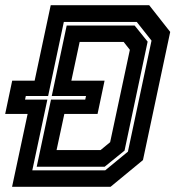

<svg xmlns="http://www.w3.org/2000/svg" viewBox="-32 -720 676 740"><path d="M14.5 0 74.5 -281H-12L15 -409H101.5L163.5 -700H543L624 -597L519 -103L394 0ZM92.5 -63.5H373.5L461 -135.5L552 -563.5L495 -635.5H214L153.5 -350H67.5L64.5 -336H150.5ZM109.5 -77.5 164.5 -336H296.5L299.5 -350H167.5L225 -621.5H487L537 -559.5L448 -139.5L371.5 -77.5ZM186 -141.5H355.5L392.5 -172L468.5 -528L444.5 -558.5H275L243 -409H371L344 -281H216Z"/></svg>

Font: Tourney
Style: Bold Italic
Weight: 700
Italic angle: -12°
Version: Version 1.015